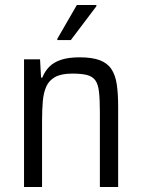

<svg xmlns="http://www.w3.org/2000/svg" viewBox="-20 -747 566 767"><path d="M76 0V-510H140L144 -437H149Q159 -462 176.5 -480Q194 -498 223.5 -508Q253 -518 298 -518Q348 -518 378.5 -506.5Q409 -495 425 -471Q441 -447 446.5 -410Q452 -373 452 -321V0H379V-297Q379 -349 375.5 -380Q372 -411 360.5 -426.5Q349 -442 327 -447.5Q305 -453 269 -453Q225 -453 200.5 -439.5Q176 -426 165 -401.5Q154 -377 151 -342.5Q148 -308 148 -264V0ZM209 -587V-592L287 -727H365V-722L263 -587Z"/></svg>

Font: Saira SemiCondensed
Style: Regular
Weight: 400
Width: 4
Designer: Hector Gatti with collaboration of the Omnibus-Type team
Foundry: Omnibus-Type
Version: Version 1.101